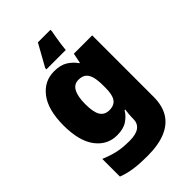

<svg xmlns="http://www.w3.org/2000/svg" viewBox="-290 -874 1223 1223"><g transform="rotate(-45 321.5 -263.0)"><path d="M282 240Q215 240 164 233Q113 226 66 208V49Q116 70 161 80.5Q206 91 271 91Q329 91 357.5 70Q386 49 386 9V-1Q386 -14 387.5 -32Q389 -50 392 -70H386Q367 -37 332 -13.5Q297 10 240 10Q152 10 97 -63Q42 -136 42 -276Q42 -416 98 -489.5Q154 -563 243 -563Q301 -563 336.5 -540.5Q372 -518 394 -485H398L412 -553H577V1Q577 79 545 132Q513 185 447.5 212.5Q382 240 282 240ZM318 -138Q341 -138 357 -145.5Q373 -153 382.5 -167.5Q392 -182 396.5 -204Q401 -226 401 -256V-279Q401 -322 393.5 -352.5Q386 -383 367.5 -399Q349 -415 315 -415Q275 -415 255.5 -379Q236 -343 236 -273Q236 -201 256 -169.5Q276 -138 318 -138ZM414 -752Q410 -731 405.5 -705Q401 -679 397.5 -653.5Q394 -628 392 -606H218V-617Q232 -642 244.5 -664.5Q257 -687 271 -712Q285 -737 301 -766H414Z"/></g></svg>

Font: Noto Sans Symbols Black
Style: Regular
Weight: 900
Version: Version 2.002